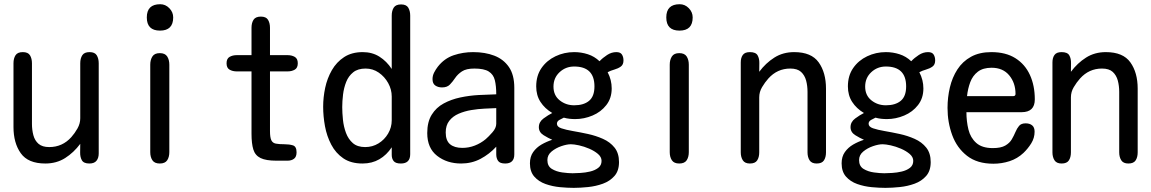

<svg xmlns="http://www.w3.org/2000/svg" viewBox="-20 -784 5540 924"><path d="M198.2 2.9Q115.2 2.9 80.1 -46.4Q44.9 -95.7 44.9 -172.9V-479.5Q44.9 -502.9 54.7 -518.1Q64.5 -533.2 89.8 -533.2Q115.2 -533.2 124.5 -517.6Q133.8 -502 133.8 -479.5V-187.5Q133.8 -159.2 140.6 -133.3Q147.5 -107.4 165.5 -91.8Q183.6 -76.2 216.8 -76.2Q280.3 -76.2 323.2 -124Q339.8 -142.6 353 -166Q366.2 -189.5 366.2 -214.8V-479.5Q366.2 -502.9 376 -518.1Q385.7 -533.2 411.1 -533.2Q436.5 -533.2 445.8 -517.6Q455.1 -502 455.1 -479.5V-45.9Q455.1 -23.4 444.3 -10.3Q433.6 2.9 410.2 2.9Q382.8 2.9 374 -12.7Q365.2 -28.3 365.7 -50.8Q366.2 -73.2 366.2 -91.8Q335 -49.8 293.5 -23.4Q252 2.9 198.2 2.9Z M750 -636.7Q686.5 -636.7 686.5 -700.2Q686.5 -763.7 751 -763.7Q776.4 -763.7 794.9 -744.6Q813.5 -725.6 813.5 -700.2Q813.5 -636.7 750 -636.7ZM749 2.9Q723.6 2.9 713.4 -12.7Q703.1 -28.3 703.1 -51.8V-472.7Q703.1 -496.1 713.4 -512.2Q723.6 -528.3 749 -528.3Q774.4 -528.3 784.7 -512.2Q794.9 -496.1 794.9 -472.7V-51.8Q794.9 -28.3 784.7 -12.7Q774.4 2.9 749 2.9Z M1310.5 -10.7Q1259.8 -10.7 1233.9 -23.4Q1208 -36.1 1199.2 -64.5Q1190.4 -92.8 1190.4 -140.6V-440.4H1119.1Q1099.6 -440.4 1085 -448.7Q1070.3 -457 1070.3 -479.5Q1070.3 -502 1085 -510.3Q1099.6 -518.6 1119.1 -518.6H1190.4V-650.4Q1190.4 -673.8 1200.2 -689Q1210 -704.1 1235.4 -704.1Q1260.7 -704.1 1270 -688.5Q1279.3 -672.9 1279.3 -650.4V-518.6H1364.3Q1383.8 -518.6 1398.4 -510.3Q1413.1 -502 1413.1 -479.5Q1413.1 -457 1398.4 -448.7Q1383.8 -440.4 1364.3 -440.4H1279.3V-153.3Q1279.3 -123 1285.6 -109.4Q1292 -95.7 1307.6 -92.8Q1323.2 -89.8 1349.6 -89.8Q1372.1 -89.8 1389.6 -84.5Q1407.2 -79.1 1407.2 -50.8Q1407.2 -29.3 1395 -20Q1382.8 -10.7 1363.3 -10.7Z M1724.6 2.9Q1668.9 2.9 1632.3 -22Q1595.7 -46.9 1574.2 -87.9Q1552.7 -128.9 1543.9 -176.8Q1535.2 -224.6 1535.2 -270.5Q1535.2 -315.4 1544.9 -361.3Q1554.7 -407.2 1577.1 -446.3Q1599.6 -485.4 1636.2 -509.3Q1672.9 -533.2 1725.6 -533.2Q1771.5 -533.2 1806.2 -511.2Q1840.8 -489.3 1865.2 -452.1V-709Q1865.2 -732.4 1875 -747.6Q1884.8 -762.7 1910.2 -762.7Q1935.5 -762.7 1944.8 -747.1Q1954.1 -731.4 1954.1 -709V-42Q1954.1 2.9 1909.2 2.9Q1883.8 2.9 1874.5 -8.8Q1865.2 -20.5 1865.2 -38.6Q1865.2 -56.6 1865.2 -75.2Q1840.8 -38.1 1805.7 -17.6Q1770.5 2.9 1724.6 2.9ZM1737.3 -76.2Q1772.5 -76.2 1801.3 -93.8Q1830.1 -111.3 1847.7 -141.1Q1865.2 -170.9 1865.2 -205.1V-319.3Q1865.2 -353.5 1848.1 -384.3Q1831.1 -415 1802.7 -434.6Q1774.4 -454.1 1739.3 -454.1Q1702.1 -454.1 1679.7 -436Q1657.2 -418 1646 -389.6Q1634.8 -361.3 1630.9 -329.1Q1627 -296.9 1627 -268.6Q1627 -241.2 1630.4 -208Q1633.8 -174.8 1645 -144.5Q1656.2 -114.3 1678.2 -95.2Q1700.2 -76.2 1737.3 -76.2Z M2199.2 2.9Q2130.9 2.9 2083.5 -34.2Q2036.1 -71.3 2036.1 -143.6Q2036.1 -197.3 2057.6 -231.9Q2079.1 -266.6 2115.2 -286.1Q2151.4 -305.7 2194.8 -314.9Q2238.3 -324.2 2283.7 -326.7Q2329.1 -329.1 2368.2 -330.1Q2368.2 -371.1 2361.3 -398.4Q2354.5 -425.8 2332 -439.9Q2309.6 -454.1 2262.7 -454.1Q2223.6 -454.1 2203.1 -440.4Q2182.6 -426.8 2170.4 -408.7Q2158.2 -390.6 2145 -377Q2131.8 -363.3 2107.4 -363.3Q2087.9 -363.3 2074.7 -372.6Q2061.5 -381.8 2061.5 -403.3Q2061.5 -419.9 2069.3 -435.1Q2077.1 -450.2 2086.9 -462.9Q2118.2 -502.9 2163.1 -518.1Q2208 -533.2 2256.8 -533.2Q2314.5 -533.2 2358.9 -516.1Q2403.3 -499 2429.2 -461.4Q2455.1 -423.8 2455.1 -361.3V-41Q2455.1 2.9 2411.1 2.9Q2385.7 2.9 2377 -9.8Q2368.2 -22.5 2368.2 -41Q2368.2 -59.6 2368.2 -78.1Q2335 -42 2292.5 -19.5Q2250 2.9 2199.2 2.9ZM2205.1 -72.3Q2236.3 -72.3 2265.1 -83.5Q2293.9 -94.7 2317.4 -114.3Q2331.1 -126 2349.6 -147Q2368.2 -168 2368.2 -188.5V-263.7Q2343.8 -262.7 2312.5 -261.2Q2281.2 -259.8 2248.5 -254.4Q2215.8 -249 2187.5 -236.8Q2159.2 -224.6 2142.1 -202.6Q2125 -180.7 2125 -146.5Q2125 -107.4 2146 -89.8Q2167 -72.3 2205.1 -72.3Z M2741.2 120.1Q2710.9 120.1 2674.8 116.7Q2638.7 113.3 2605.5 101.6Q2572.3 89.8 2551.3 65.9Q2530.3 42 2530.3 2Q2530.3 -30.3 2545.9 -52.2Q2561.5 -74.2 2585.9 -88.4Q2610.4 -102.5 2637.7 -111.3Q2619.1 -119.1 2596.2 -133.3Q2573.2 -147.5 2573.2 -171.9Q2573.2 -197.3 2595.7 -213.9Q2618.2 -230.5 2637.7 -240.2Q2601.6 -261.7 2581.1 -293.5Q2560.5 -325.2 2560.5 -368.2Q2560.5 -419.9 2585.9 -456.5Q2611.3 -493.2 2653.3 -513.2Q2695.3 -533.2 2743.2 -533.2Q2777.3 -533.2 2809.1 -522.9Q2840.8 -512.7 2865.2 -489.3Q2880.9 -505.9 2901.9 -519.5Q2922.9 -533.2 2946.3 -533.2Q2965.8 -533.2 2973.1 -521.5Q2980.5 -509.8 2980.5 -493.2Q2980.5 -472.7 2967.3 -463.4Q2954.1 -454.1 2936.5 -449.2Q2918.9 -444.3 2904.3 -436.5Q2923.8 -399.4 2923.8 -358.4Q2923.8 -311.5 2897.9 -278.3Q2872.1 -245.1 2831.5 -228Q2791 -210.9 2748 -210.9Q2734.4 -210.9 2720.7 -212.4Q2707 -213.9 2693.4 -217.8Q2684.6 -213.9 2672.4 -207Q2660.2 -200.2 2660.2 -188.5Q2660.2 -173.8 2681.6 -166.5Q2703.1 -159.2 2737.3 -153.3Q2771.5 -147.5 2809.6 -139.2Q2847.7 -130.9 2881.8 -115.7Q2916 -100.6 2937.5 -73.7Q2959 -46.9 2959 -3.9Q2959 38.1 2937 63Q2915 87.9 2881.3 100.1Q2847.7 112.3 2810.1 116.2Q2772.5 120.1 2741.2 120.1ZM2743.2 -277.3Q2789.1 -277.3 2814.9 -298.8Q2840.8 -320.3 2840.8 -368.2Q2840.8 -463.9 2743.2 -463.9Q2702.1 -463.9 2672.9 -436.5Q2643.6 -409.2 2643.6 -367.2Q2643.6 -325.2 2673.3 -301.3Q2703.1 -277.3 2743.2 -277.3ZM2735.4 49.8Q2750 49.8 2773.4 48.3Q2796.9 46.9 2819.8 41.5Q2842.8 36.1 2858.9 23.9Q2875 11.7 2875 -9.8Q2875 -28.3 2857.9 -43Q2840.8 -57.6 2815.9 -68.4Q2791 -79.1 2766.6 -84.5Q2742.2 -89.8 2727.5 -89.8Q2708 -89.8 2681.2 -80.6Q2654.3 -71.3 2634.3 -54.7Q2614.3 -38.1 2614.3 -13.7Q2614.3 15.6 2635.7 28.8Q2657.2 42 2686 45.9Q2714.8 49.8 2735.4 49.8Z M3250 -636.7Q3186.5 -636.7 3186.5 -700.2Q3186.5 -763.7 3251 -763.7Q3276.4 -763.7 3294.9 -744.6Q3313.5 -725.6 3313.5 -700.2Q3313.5 -636.7 3250 -636.7ZM3249 2.9Q3223.6 2.9 3213.4 -12.7Q3203.1 -28.3 3203.1 -51.8V-472.7Q3203.1 -496.1 3213.4 -512.2Q3223.6 -528.3 3249 -528.3Q3274.4 -528.3 3284.7 -512.2Q3294.9 -496.1 3294.9 -472.7V-51.8Q3294.9 -28.3 3284.7 -12.7Q3274.4 2.9 3249 2.9Z M3588.9 2.9Q3564.5 2.9 3554.7 -12.7Q3544.9 -28.3 3544.9 -50.8V-483.4Q3544.9 -505.9 3554.7 -519.5Q3564.5 -533.2 3588.9 -533.2Q3617.2 -533.2 3626 -517.6Q3634.8 -502 3634.3 -480Q3633.8 -458 3633.8 -438.5Q3665 -480.5 3706.5 -506.8Q3748 -533.2 3801.8 -533.2Q3884.8 -533.2 3919.9 -483.9Q3955.1 -434.6 3955.1 -357.4V-50.8Q3955.1 -27.3 3945.3 -12.2Q3935.5 2.9 3910.2 2.9Q3885.7 2.9 3876 -12.7Q3866.2 -28.3 3866.2 -50.8V-341.8Q3866.2 -371.1 3859.4 -396.5Q3852.5 -421.9 3835 -438Q3817.4 -454.1 3783.2 -454.1Q3720.7 -454.1 3677.7 -406.2Q3661.1 -387.7 3647.5 -364.7Q3633.8 -341.8 3633.8 -315.4V-50.8Q3633.8 -27.3 3624 -12.2Q3614.3 2.9 3588.9 2.9Z M4241.2 120.1Q4210.9 120.1 4174.8 116.7Q4138.7 113.3 4105.5 101.6Q4072.3 89.8 4051.3 65.9Q4030.3 42 4030.3 2Q4030.3 -30.3 4045.9 -52.2Q4061.5 -74.2 4085.9 -88.4Q4110.4 -102.5 4137.7 -111.3Q4119.1 -119.1 4096.2 -133.3Q4073.2 -147.5 4073.2 -171.9Q4073.2 -197.3 4095.7 -213.9Q4118.2 -230.5 4137.7 -240.2Q4101.6 -261.7 4081.1 -293.5Q4060.5 -325.2 4060.5 -368.2Q4060.5 -419.9 4085.9 -456.5Q4111.3 -493.2 4153.3 -513.2Q4195.3 -533.2 4243.2 -533.2Q4277.3 -533.2 4309.1 -522.9Q4340.8 -512.7 4365.2 -489.3Q4380.9 -505.9 4401.9 -519.5Q4422.9 -533.2 4446.3 -533.2Q4465.8 -533.2 4473.1 -521.5Q4480.5 -509.8 4480.5 -493.2Q4480.5 -472.7 4467.3 -463.4Q4454.1 -454.1 4436.5 -449.2Q4418.9 -444.3 4404.3 -436.5Q4423.8 -399.4 4423.8 -358.4Q4423.8 -311.5 4397.9 -278.3Q4372.1 -245.1 4331.5 -228Q4291 -210.9 4248 -210.9Q4234.4 -210.9 4220.7 -212.4Q4207 -213.9 4193.4 -217.8Q4184.6 -213.9 4172.4 -207Q4160.2 -200.2 4160.2 -188.5Q4160.2 -173.8 4181.6 -166.5Q4203.1 -159.2 4237.3 -153.3Q4271.5 -147.5 4309.6 -139.2Q4347.7 -130.9 4381.8 -115.7Q4416 -100.6 4437.5 -73.7Q4459 -46.9 4459 -3.9Q4459 38.1 4437 63Q4415 87.9 4381.3 100.1Q4347.7 112.3 4310.1 116.2Q4272.5 120.1 4241.2 120.1ZM4243.2 -277.3Q4289.1 -277.3 4314.9 -298.8Q4340.8 -320.3 4340.8 -368.2Q4340.8 -463.9 4243.2 -463.9Q4202.1 -463.9 4172.9 -436.5Q4143.6 -409.2 4143.6 -367.2Q4143.6 -325.2 4173.3 -301.3Q4203.1 -277.3 4243.2 -277.3ZM4235.4 49.8Q4250 49.8 4273.4 48.3Q4296.9 46.9 4319.8 41.5Q4342.8 36.1 4358.9 23.9Q4375 11.7 4375 -9.8Q4375 -28.3 4357.9 -43Q4340.8 -57.6 4315.9 -68.4Q4291 -79.1 4266.6 -84.5Q4242.2 -89.8 4227.5 -89.8Q4208 -89.8 4181.2 -80.6Q4154.3 -71.3 4134.3 -54.7Q4114.3 -38.1 4114.3 -13.7Q4114.3 15.6 4135.7 28.8Q4157.2 42 4186 45.9Q4214.8 49.8 4235.4 49.8Z M4760.7 3.9Q4682.6 3.9 4633.8 -34.2Q4585 -72.3 4562.5 -133.8Q4540 -195.3 4540 -264.6Q4540 -315.4 4551.3 -363.3Q4562.5 -411.1 4587.4 -449.7Q4612.3 -488.3 4652.8 -510.7Q4693.4 -533.2 4751 -533.2Q4820.3 -533.2 4866.7 -503.9Q4913.1 -474.6 4936.5 -423.3Q4960 -372.1 4960 -305.7Q4960 -244.1 4896.5 -244.1H4630.9Q4630.9 -200.2 4640.6 -160.6Q4650.4 -121.1 4678.2 -96.2Q4706.1 -71.3 4757.8 -71.3Q4796.9 -71.3 4817.9 -83.5Q4838.9 -95.7 4849.1 -113.3Q4859.4 -130.9 4866.7 -148.4Q4874 -166 4884.3 -178.2Q4894.5 -190.4 4916 -190.4Q4935.5 -190.4 4947.3 -180.7Q4959 -170.9 4959 -150.4Q4959 -120.1 4942.9 -94.2Q4926.8 -68.4 4905.3 -47.9Q4876 -20.5 4838.4 -8.3Q4800.8 3.9 4760.7 3.9ZM4633.8 -321.3H4855.5Q4867.2 -321.3 4867.2 -332Q4867.2 -384.8 4836.9 -421.4Q4806.6 -458 4752 -458Q4710.9 -458 4686 -439Q4661.1 -419.9 4649.4 -388.7Q4637.7 -357.4 4633.8 -321.3Z M5088.9 2.9Q5064.5 2.9 5054.7 -12.7Q5044.9 -28.3 5044.9 -50.8V-483.4Q5044.9 -505.9 5054.7 -519.5Q5064.5 -533.2 5088.9 -533.2Q5117.2 -533.2 5126 -517.6Q5134.8 -502 5134.3 -480Q5133.8 -458 5133.8 -438.5Q5165 -480.5 5206.5 -506.8Q5248 -533.2 5301.8 -533.2Q5384.8 -533.2 5419.9 -483.9Q5455.1 -434.6 5455.1 -357.4V-50.8Q5455.1 -27.3 5445.3 -12.2Q5435.5 2.9 5410.2 2.9Q5385.7 2.9 5376 -12.7Q5366.2 -28.3 5366.2 -50.8V-341.8Q5366.2 -371.1 5359.4 -396.5Q5352.5 -421.9 5335 -438Q5317.4 -454.1 5283.2 -454.1Q5220.7 -454.1 5177.7 -406.2Q5161.1 -387.7 5147.5 -364.7Q5133.8 -341.8 5133.8 -315.4V-50.8Q5133.8 -27.3 5124 -12.2Q5114.3 2.9 5088.9 2.9Z"/></svg>

Font: Kosugi Maru
Style: Regular
Weight: 400
Designer: MOTOYA
Version: Version 4.002